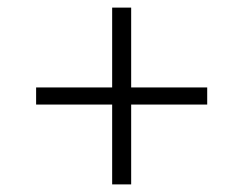

<svg xmlns="http://www.w3.org/2000/svg" viewBox="-20 -585 640 505"><path d="M275 -100H325V-310H525V-355H325V-565H275V-355H75V-310H275Z"/></svg>

Font: JetBrains Mono Thin
Style: Regular
Weight: 100
Monospace: yes
Designer: Philipp Nurullin, Konstantin Bulenkov
Foundry: JetBrains
Version: Version 2.305